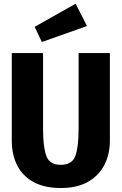

<svg xmlns="http://www.w3.org/2000/svg" viewBox="-20 -972 640 1010"><path d="M558 -693V-232Q558 -161 529.2 -104.8Q500.5 -48.5 443.2 -15.8Q386 17 300 17Q213.5 17 156.2 -14.5Q99 -46 70.5 -102Q42 -158 42 -232V-693H206.5V-293Q206.5 -199.5 223.5 -152.2Q240.5 -105 300 -105Q359.5 -105 376.5 -152.2Q393.5 -199.5 393.5 -293V-693ZM378 -952.5 437.5 -835 200 -751 162.5 -831Z"/></svg>

Font: Fira Code Light
Style: Bold
Weight: 700
Monospace: yes
Version: Version 5.002